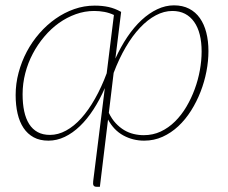

<svg xmlns="http://www.w3.org/2000/svg" viewBox="-20 -520 852 718"><path d="M411.5 -301Q431.5 -345 456.2 -381.8Q481 -418.5 509.2 -444.8Q537.5 -471 568.2 -485.5Q599 -500 630.5 -500Q663 -500 687.2 -487.5Q711.5 -475 727.5 -452.2Q743.5 -429.5 751.5 -398Q759.5 -366.5 759.5 -329Q759.5 -292 752 -253Q744.5 -214 730 -176.8Q715.5 -139.5 694.5 -106.2Q673.5 -73 646.8 -48Q620 -23 588 -8.5Q556 6 519 6Q477 6 441.2 -13.5Q405.5 -33 384 -73L353.5 178.5H341.5Q333 178.5 330 173.8Q327 169 328.5 157.5L372 -190.5Q353 -147 329.5 -110.8Q306 -74.5 279 -48.5Q252 -22.5 222.2 -8.2Q192.5 6 161 6Q129 6 106 -6.5Q83 -19 68 -41.5Q53 -64 45.8 -95.2Q38.5 -126.5 38.5 -164.5Q38.5 -207 49.5 -248.2Q60.5 -289.5 80.2 -326.8Q100 -364 127.5 -395.5Q155 -427 187.8 -450Q220.5 -473 257.5 -486Q294.5 -499 334 -499Q362.5 -499 386.2 -493.8Q410 -488.5 433 -475.5ZM624.5 -479Q593.5 -479 562.8 -462.8Q532 -446.5 503.5 -416.2Q475 -386 450 -343.2Q425 -300.5 405 -247.5L387 -98Q398 -75 412.8 -59.2Q427.5 -43.5 444.2 -33.5Q461 -23.5 479.8 -19Q498.5 -14.5 517.5 -14.5Q552 -14.5 581.2 -28.2Q610.5 -42 634.5 -65.8Q658.5 -89.5 677 -120.8Q695.5 -152 708.2 -186.8Q721 -221.5 727.5 -257.8Q734 -294 734 -327.5Q734 -362.5 727 -390.5Q720 -418.5 706 -438.2Q692 -458 671.8 -468.5Q651.5 -479 624.5 -479ZM167 -15.5Q197.5 -15.5 227.2 -31.8Q257 -48 284 -78Q311 -108 335.2 -150.8Q359.5 -193.5 379 -246L406 -464Q389 -472 370.5 -475.5Q352 -479 332 -479Q297 -479 263.5 -467Q230 -455 200.2 -433.8Q170.5 -412.5 145.8 -383.2Q121 -354 102.8 -319.5Q84.5 -285 74.5 -246.2Q64.5 -207.5 64.5 -167.5Q64.5 -132 70.5 -104Q76.5 -76 89 -56.2Q101.5 -36.5 120.8 -26Q140 -15.5 167 -15.5Z"/></svg>

Font: Lato Thin
Style: Italic
Weight: 200
Italic angle: -7°
Designer: Lukasz Dziedzic
Foundry: tyPoland Lukasz Dziedzic
Version: Version 2.007; 2014-02-27